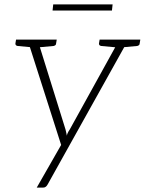

<svg xmlns="http://www.w3.org/2000/svg" viewBox="-20 -676 658 873"><path d="M147 177 258 -17 105 -496H139Q146 -496 149 -492.5Q152 -489 154 -485L278 -87Q279 -82 281 -74Q283 -66 284 -59Q285 -65 287 -69.5Q289 -74 291.5 -78.5Q294 -83 297 -87L517 -485Q519 -490 524 -493Q529 -496 533 -496H564L197 162Q194 168 189 172.5Q184 177 176 177ZM133 -482 134 -496H172L171 -482ZM503 -482 505 -496H543L541 -482ZM144 -496 135 -460 60 -467Q55 -468 52.5 -470.5Q50 -473 50 -478L53 -496ZM238 -496 235 -478Q235 -473 231.5 -470.5Q228 -468 224 -467L147 -460L146 -496ZM524 -496 515 -460 440 -467Q435 -468 432.5 -470.5Q430 -473 430 -478L433 -496ZM618 -496 615 -478Q615 -473 611.5 -470.5Q608 -468 604 -467L527 -460L526 -496ZM219 -628 222 -656H492L489 -628Z"/></svg>

Font: Aleo ExtraLight
Style: Italic
Weight: 250
Italic angle: -7°
Designer: Alessio Laiso
Foundry: Alessio Laiso
Version: Version 2.001;gftools[0.9.29]